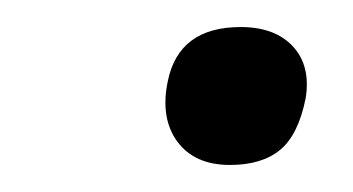

<svg xmlns="http://www.w3.org/2000/svg" viewBox="-20 -525 261 142"><path d="M150 -403Q124 -403 111.2 -420.2Q98.5 -437.5 104 -464.5Q112 -505 158 -505Q183.5 -505 196.8 -490.5Q210 -476 206 -452Q200.5 -425 187 -414Q173.5 -403 150 -403Z"/></svg>

Font: Commissioner Loud ExtraLight
Style: Italic
Weight: 200
Italic angle: -12°
Designer: Kostas Bartsokas
Foundry: Kostas Bartsokas
Version: Version 1.000; ttfautohint (v1.8.3)